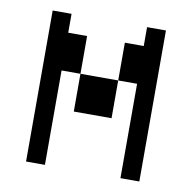

<svg xmlns="http://www.w3.org/2000/svg" viewBox="-63 -563 626 626"><g transform="rotate(10 250.0 -250.0)"><path d="M125 -437.5H187.5V-312.5H125V0H62.5V-500H125ZM187.5 -312.5H312.5V-187.5H187.5ZM312.5 -437.5H375V-500H437.5V0H375V-312.5H312.5Z"/></g></svg>

Font: 寒蝉点阵体 16px
Style: Regular
Weight: 400
Designer: Designed by Warren2060
Foundry: ChillType
Version: Version 1.000